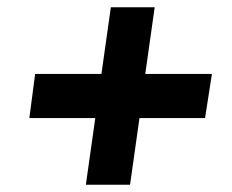

<svg xmlns="http://www.w3.org/2000/svg" viewBox="-20 -629 640 530"><path d="M565 -425H381L407 -609H286L260 -425H77L61 -303H243L217 -119H339L365 -303H546Z"/></svg>

Font: United Sans ExtraBold
Style: Italic
Weight: 800
Italic angle: -8°
Designer: Pablo Impallari, Rodrigo Fuenzalida (Modified by Dan O. Williams)
Version: Version 1.000;PS 001.000;hotconv 1.0.88;makeotf.lib2.5.64775